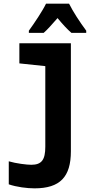

<svg xmlns="http://www.w3.org/2000/svg" viewBox="-20 -786 540 1051"><path d="M138 -618V-606H219C239 -623 265 -653 295 -687C323 -653 348 -626 371 -606H452V-618C415 -668 380 -722 358 -766H232C214 -728 168 -659 138 -618ZM169 245C309 245 368 182 368 42V-549H86V-439L228 -424V17C228 89 208 116 151 116C127 116 68 109 28 97V223C71 238 129 245 169 245Z"/></svg>

Font: Noto Sans Mono ExtraCondensed ExtraBold
Style: Regular
Weight: 800
Width: 2
Designer: Monotype Design Team
Foundry: Monotype Imaging Inc.
Version: Version 2.014